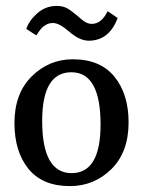

<svg xmlns="http://www.w3.org/2000/svg" viewBox="-20 -623 485 651"><path d="M223 -36Q321 -36 321 -201Q321 -378 222 -378Q123 -378 123 -213Q123 -36 223 -36ZM29 -206Q29 -306 87.5 -364Q146 -422 227 -422Q320 -422 368 -363Q416 -304 416 -208Q416 -107 357.5 -49.5Q299 8 217 8Q124 8 76.5 -50.5Q29 -109 29 -206ZM103 -503 69 -525Q79 -554 107 -578.5Q135 -603 173 -603Q199 -603 219.5 -587.5Q240 -572 257 -557Q274 -542 291 -542Q324 -542 345 -585L379 -562Q350 -485 281 -485Q250 -485 215.5 -515Q181 -545 160 -545Q153 -545 147 -543.5Q141 -542 136 -539Q131 -536 127 -533Q123 -530 119 -525Q115 -520 113 -517.5Q111 -515 107.5 -509.5Q104 -504 103 -503Z"/></svg>

Font: Aikya Medium
Style: Regular
Weight: 500
Designer: Neelakash Kshetrimayum (Latin subset based on Merriweather by Eben Sorkin)
Foundry: Brand New Type
Version: Version 1.00 b005